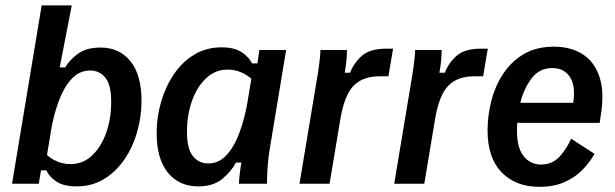

<svg xmlns="http://www.w3.org/2000/svg" viewBox="-20 -687 2298 718"><path d="M266.7 10Q218.3 10 191.2 -7.9Q164.2 -25.8 153.3 -50H133.3L125 0H25L135.8 -666.7H248.3L203.3 -435H224.2Q237.5 -460 269.6 -484.6Q301.7 -509.2 355.8 -509.2Q426.7 -509.2 467.9 -457.9Q509.2 -406.7 509.2 -310.8Q509.2 -250.8 492.9 -193.8Q476.7 -136.7 445 -90.4Q413.3 -44.2 368.3 -17.1Q323.3 10 266.7 10ZM244.2 -73.3Q290 -73.3 324.2 -105.4Q358.3 -137.5 377.1 -190.4Q395.8 -243.3 395.8 -306.7Q395.8 -369.2 374.2 -396.2Q352.5 -423.3 317.5 -423.3Q275.8 -423.3 246.7 -390.8Q217.5 -358.3 198.8 -306.7Q180 -255 170.8 -198.3L155.8 -107.5Q171.7 -92.5 194.6 -82.9Q217.5 -73.3 244.2 -73.3Z M721.7 10Q649.2 10 607.5 -41.7Q565.8 -93.3 565.8 -190Q565.8 -249.2 582.5 -306.2Q599.2 -363.3 630.4 -409.6Q661.7 -455.8 706.7 -482.9Q751.7 -510 808.3 -510Q855.8 -510 883.3 -492.1Q910.8 -474.2 922.5 -450H942.5L950 -500H1050L989.2 -132.5Q983.3 -100 980.8 -63.3Q978.3 -26.7 978.3 0H873.3Q874.2 -16.7 876.7 -38.3Q879.2 -60 882.5 -79.2H862.5Q845 -45.8 811.2 -17.9Q777.5 10 721.7 10ZM758.3 -75.8Q799.2 -75.8 828.3 -108.3Q857.5 -140.8 876.2 -192.9Q895 -245 905 -302.5L920 -392.5Q903.3 -407.5 880.4 -417.1Q857.5 -426.7 830.8 -426.7Q785 -426.7 750.8 -394.6Q716.7 -362.5 697.9 -309.6Q679.2 -256.7 679.2 -194.2Q679.2 -130.8 701.2 -103.3Q723.3 -75.8 758.3 -75.8Z M1100 0 1163.3 -380Q1170 -417.5 1174.2 -451.2Q1178.3 -485 1178.3 -500H1277.5Q1277.5 -483.3 1275.4 -460.8Q1273.3 -438.3 1269.2 -415H1289.2Q1303.3 -451.7 1333.3 -478.3Q1363.3 -505 1424.2 -505H1450L1432.5 -401.7H1400Q1335.8 -401.7 1301.7 -365.8Q1267.5 -330 1252.5 -240L1212.5 0Z M1454.2 0 1517.5 -380Q1524.2 -417.5 1528.3 -451.2Q1532.5 -485 1532.5 -500H1631.7Q1631.7 -483.3 1629.6 -460.8Q1627.5 -438.3 1623.3 -415H1643.3Q1657.5 -451.7 1687.5 -478.3Q1717.5 -505 1778.3 -505H1804.2L1786.7 -401.7H1754.2Q1690 -401.7 1655.8 -365.8Q1621.7 -330 1606.7 -240L1566.7 0Z M1997.5 11.7Q1908.3 11.7 1855.8 -42.5Q1803.3 -96.7 1803.3 -199.2Q1803.3 -255.8 1817.9 -311.7Q1832.5 -367.5 1862.9 -412.9Q1893.3 -458.3 1940 -485.4Q1986.7 -512.5 2051.7 -512.5Q2114.2 -512.5 2158.8 -484.2Q2203.3 -455.8 2222.1 -398.8Q2240.8 -341.7 2226.7 -255.8L2222.5 -227.5H1914.2Q1913.3 -212.5 1913.3 -198.3Q1913.3 -134.2 1938.3 -102.9Q1963.3 -71.7 2003.3 -71.7Q2045.8 -71.7 2072.9 -101.7Q2100 -131.7 2115.8 -168.3L2203.3 -111.7Q2185 -79.2 2157.1 -50.8Q2129.2 -22.5 2089.6 -5.4Q2050 11.7 1997.5 11.7ZM2045 -432.5Q1996.7 -432.5 1967.5 -393.3Q1938.3 -354.2 1925.8 -302.5H2123.3Q2133.3 -364.2 2111.7 -398.3Q2090 -432.5 2045 -432.5Z"/></svg>

Font: Familjen Grotesk Medium
Style: Italic
Weight: 500
Italic angle: -9.46201°
Designer: Anders Wikstroem, Jonas Baeckman, Matilda Gysing, Kristian Moeller
Foundry: Familjen STHLM AB
Version: Version 2.002; ttfautohint (v1.8.4.7-5d5b)